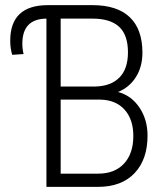

<svg xmlns="http://www.w3.org/2000/svg" viewBox="-20 -731 654 751"><path d="M161.6 0V-658.2Q67.4 -657.2 67.4 -560.1Q67.4 -539.1 72.3 -519.5L27.8 -516.6Q20 -542 20 -571.8Q20 -710.9 167.5 -710.9H341.8Q438 -710.9 487.5 -663.8Q537.1 -616.7 537.1 -524.9Q537.1 -470.2 511.7 -429.7Q486.3 -389.2 441.4 -371.1Q493.2 -357.9 525.1 -310.8Q557.1 -263.7 557.1 -200.2Q557.1 -107.4 506.3 -53.7Q455.6 0 362.3 0ZM217.3 -341.3V-51.8H364.7Q428.2 -51.8 464.8 -90.8Q501.5 -129.9 501.5 -199.2Q501.5 -263.7 467.5 -301.8Q433.6 -339.8 373.5 -341.3ZM217.3 -392.6H353Q413.6 -394 447 -427.7Q480.5 -461.4 480.5 -526.4Q480.5 -594.2 446 -626.2Q411.6 -658.2 341.8 -658.2H217.3Z"/></svg>

Font: Roboto Condensed Light
Style: Regular
Weight: 300
Designer: Google
Version: Version 2.134; 2016